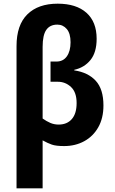

<svg xmlns="http://www.w3.org/2000/svg" viewBox="-20 -785 624 1045"><path d="M70 240V-534Q70 -649 129 -707Q188 -765 294 -765Q395 -765 450.5 -715.5Q506 -666 506 -574Q506 -500 472.5 -458.5Q439 -417 384 -405V-402Q459 -391 501 -345.5Q543 -300 543 -211Q543 -142 515 -92.5Q487 -43 438.5 -16.5Q390 10 329 10Q285 10 262 2Q239 -6 212 -21V240ZM299 -107Q345 -107 371 -137Q397 -167 397 -224Q397 -283 366.5 -311.5Q336 -340 295 -340H255V-450H287Q324 -450 344 -478.5Q364 -507 364 -555Q364 -603 343.5 -627Q323 -651 292 -651Q252 -651 232 -622.5Q212 -594 212 -530V-140Q233 -125 254 -116Q275 -107 299 -107Z"/></svg>

Font: Noto Sans SemiCondensed
Style: Bold
Weight: 700
Width: 4
Designer: Monotype Design Team
Foundry: Monotype Imaging Inc.
Version: Version 2.013; ttfautohint (v1.8.4.7-5d5b)